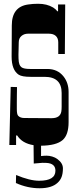

<svg xmlns="http://www.w3.org/2000/svg" viewBox="-20 -774 421 1025"><path d="M42.5 -539.1 43 -638.2Q43 -737.8 129.9 -750Q154.8 -753.9 183.6 -753.9Q230.5 -753.9 263.7 -733.9Q277.8 -725.1 286.1 -713.9H290V-750H328.1L326.2 -485.8H291V-547.9Q291 -569.8 278.1 -582Q265.1 -594.2 240.2 -594.2H129.9Q108.9 -594.2 94.5 -582Q80.1 -569.8 80.1 -547.4Q80.1 -524.9 79.1 -503.2Q78.1 -481.4 78.9 -461.4Q79.6 -441.4 83.5 -430.9Q87.4 -420.4 94.7 -415Q106.4 -405.8 141.1 -405.8H232.9Q287.6 -405.8 319.3 -365.7Q346.2 -331.5 346.2 -283.2V-122.1Q346.2 -54.2 314.5 -26.4Q280.8 2.9 199.2 3.9V59.1Q214.8 57.1 229 57.1Q243.2 57.1 259 61.8Q274.9 66.4 287.1 75.7Q315.9 97.2 315.9 124.8Q315.9 152.3 308.8 170.7Q301.8 189 287.1 202.1Q255.9 231 191.4 231Q127 231 64.9 203.1L65.9 160.2Q138.7 190.9 189 190.9Q275.9 190.9 275.9 137.2Q275.9 98.6 228.5 95.7Q215.8 95.2 206.5 95.2Q197.3 95.2 160.2 99.1L159.2 1Q98.1 -8.8 71.8 -50.8H65.9V0H29.8L37.1 -310.1L70.8 -309.1Q70.3 -286.6 70.1 -266.6Q69.8 -246.6 69.8 -226.6V-191.9Q69.8 -163.1 77.1 -155.8Q88.4 -144 109.9 -144L170.4 -143.6L255.9 -143.1Q301.8 -143.1 307.6 -179.7Q309.1 -190.9 309.1 -205.1V-277.8Q309.1 -363.8 217.8 -363.8H143.1Q97.7 -363.8 80.1 -375Q42 -399.9 42 -472.2Z"/></svg>

Font: Smokum
Style: Regular
Weight: 400
Designer: Astigmatic (AOETI)
Foundry: Astigmatic (AOETI)
Version: Version 1.001